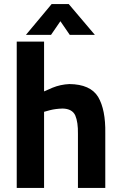

<svg xmlns="http://www.w3.org/2000/svg" viewBox="-20 -921 593 941"><path d="M196 0V-373Q198 -374 225 -381Q252 -388 287 -389Q334 -388 349 -355Q363 -322 362 -265V0H496V-268Q498 -383 461 -446Q423 -508 320 -509Q276 -507 237 -491Q199 -475 196 -473V-717H62V0ZM107 -750H230L276 -817L322 -750H445L317 -901H233Z"/></svg>

Font: RazerF5
Style: Bold
Weight: 700
Foundry: Razer Inc.
Version: Version 1.000;PS 001.001;hotconv 1.0.56